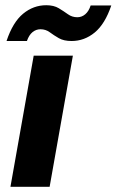

<svg xmlns="http://www.w3.org/2000/svg" viewBox="-20 -715 446 735"><path d="M20 0 109 -502H259L170 0ZM5 -558Q29 -630 68.5 -662.5Q108 -695 157 -695Q186 -695 205 -683.5Q224 -672 240 -660.5Q256 -649 276 -649Q293 -649 306.5 -660.5Q320 -672 327 -694H406Q382 -623 342.5 -590.5Q303 -558 254 -558Q224 -558 205 -569Q186 -580 170.5 -591.5Q155 -603 135 -603Q118 -603 104.5 -592Q91 -581 83 -558Z"/></svg>

Font: DM Sans 16pt Black
Style: Italic
Weight: 900
Italic angle: -10°
Version: Version 4.004;gftools[0.9.30]